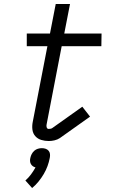

<svg xmlns="http://www.w3.org/2000/svg" viewBox="-20 -699 590 968"><path d="M226 12Q206 12 188 6.5Q170 1 158 -12.5Q146 -26 143.5 -45Q141 -64 145 -84L219 -466H115V-530H232L261 -679H333L304 -530H492L491 -466H291L215 -72Q213 -64 215.5 -56.5Q218 -49 226 -49Q231 -49 235.5 -50Q240 -51 243 -53L395 -161L434 -111L282 -3Q270 5 255 8.5Q240 12 226 12ZM142 249 108 211Q124 197 136.5 180Q149 163 159 145Q151 143 145 138.5Q139 134 135.5 127.5Q132 121 131.5 113Q131 105 133 97Q135 87 140 77.5Q145 68 153 61Q161 54 171 51Q181 48 191 48Q201 48 210 51Q219 54 225 61Q231 68 232 77.5Q233 87 231 97Q227 118 219.5 138.5Q212 159 200.5 178.5Q189 198 174.5 216Q160 234 142 249Z"/></svg>

Font: Lode
Style: Italic
Weight: 400
Italic angle: -11°
Monospace: yes
Designer: Belleve Invis
Foundry: Belleve Invis
Version: Version 29.2.0; ttfautohint (v1.8.3)